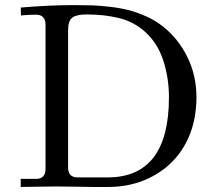

<svg xmlns="http://www.w3.org/2000/svg" viewBox="-20 -743 852 764"><path d="M62.5 1V-31.2H123Q161.1 -31.2 161.1 -70.3V-644.5Q161.1 -684.6 123 -684.6Q95.7 -684.6 63.5 -681.6L62.5 -712.9Q176.3 -722.7 274.4 -722.7Q316.4 -722.7 346.4 -721.7Q376.5 -720.7 418.5 -715.8Q460.4 -710.9 493.2 -702.4Q525.9 -693.8 562 -677.7Q598.1 -661.6 627 -638.7Q689.5 -589.8 725.6 -516.1Q761.7 -442.4 761.7 -356.4Q761.7 -266.6 730 -195.1Q698.2 -123.5 639.6 -76.2Q543 1 409.2 1H349.6Q347.7 1 289.6 0Q231.4 -1 206.1 -1Q180.7 -1 122.6 0Q64.5 1 62.5 1ZM251 -76.2Q251 -37.1 289.1 -37.1H408.2Q652.3 -37.1 652.3 -356.4Q652.3 -431.6 630.1 -501Q607.9 -570.3 558.6 -615.2Q513.7 -656.2 454.8 -670.9Q396 -685.5 323.2 -685.5Q285.2 -685.5 268.1 -673.1Q251 -660.6 251 -624Z"/></svg>

Font: Theano Old Style
Style: Regular
Weight: 400
Designer: Alexey Kryukov
Version: Version 2.00